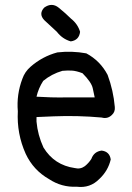

<svg xmlns="http://www.w3.org/2000/svg" viewBox="-20 -742 540 783"><path d="M160.2 -710.9Q191.4 -733.4 219.7 -710.4Q248 -687.5 269.5 -666Q296.9 -644.5 306.6 -612.3Q302.7 -578.1 268.6 -573.2Q234.4 -583 211.9 -612.3Q186.5 -635.7 160.2 -660.2Q136.7 -685.5 160.2 -710.9ZM213.9 -528.3Q273.4 -535.2 332 -524.4Q388.7 -494.1 418.9 -436.5Q442.4 -373 448.2 -305.7Q450.2 -286.1 436.5 -273.4Q418.9 -255.9 394.5 -262.7Q296.9 -271.5 199.2 -267.6Q164.1 -266.6 128.9 -264.6V-246.1Q133.8 -191.4 157.2 -140.6Q201.2 -68.4 285.2 -56.6Q307.6 -50.8 326.2 -64.5Q341.8 -77.1 352.5 -93.8Q363.3 -124 394.5 -127.9Q426.8 -124 431.6 -91.8Q420.9 -45.9 385.7 -12.7Q347.7 26.4 293 19.5Q231.4 22.5 179.7 -11.7Q116.2 -47.9 85 -114.3Q47.9 -196.3 52.7 -288.1Q46.9 -356.4 71.3 -420.9Q81.1 -449.2 104.5 -469.7Q152.3 -511.7 213.9 -528.3ZM316.4 -443.4Q291 -453.1 272.9 -454.1Q254.9 -455.1 234.4 -453.1Q190.4 -440.4 156.2 -412.1Q136.7 -381.8 128.9 -347.7Q187.5 -343.8 247.1 -344.7H366.2Q363.3 -356.4 358.4 -381.3Q353.5 -406.2 316.4 -443.4Z"/></svg>

Font: NaikaiFont
Style: Regular
Weight: 400
Version: Version 1.67